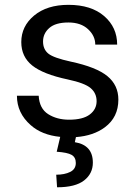

<svg xmlns="http://www.w3.org/2000/svg" viewBox="-20 -558 560 794"><path d="M216 216.5 212.5 164.5Q247 164.5 270.2 153Q293.5 141.5 293.5 116Q293.5 92.5 276.2 82.5Q259 72.5 214.5 69.5L229 8Q153 0.5 107 -40.5Q50 -90.5 50 -162H140Q143 -109 179.2 -86Q215.5 -63 265.5 -63Q323 -63 351.2 -84.5Q379.5 -106 379.5 -139.5Q379.5 -172.5 355 -193.5Q330.5 -214.5 260 -229.5Q158.5 -251 113.2 -287.2Q68 -323.5 68 -384Q68 -449.5 121.2 -493.8Q174.5 -538 263 -538Q357 -538 410.8 -491.5Q464.5 -445 464.5 -373.5H374Q374 -409.5 344.2 -437.2Q314.5 -465 263 -465Q209.5 -465 183.8 -442.2Q158 -419.5 158 -386.5Q158 -354 180 -336.2Q202 -318.5 273.5 -303Q378.5 -280.5 424 -243.2Q469.5 -206 469.5 -146Q469.5 -73 413.5 -31.5Q366.5 3.5 294 9L289.5 30Q364 42 364 114.5Q364 160 327.8 188.2Q291.5 216.5 216 216.5Z"/></svg>

Font: Roberto Sans
Style: Regular
Weight: 400
Designer: Google (font) & Cristiano Sobral (main changes)
Version: Version 1.500; ttfautohint (v1.8.4.7-5d5b-dirty)